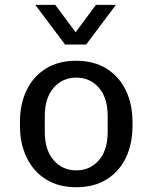

<svg xmlns="http://www.w3.org/2000/svg" viewBox="-20 -776 640 806"><path d="M300 10Q225.8 10 172.9 -23.1Q120 -56.2 91.9 -114.8Q63.8 -173.2 63.8 -247.2V-263.8Q63.8 -339.8 91.9 -397.8Q120 -455.8 173 -488.4Q226 -521 299.2 -521Q374.2 -521 427.2 -487.9Q480.2 -454.8 508.2 -396.8Q536.2 -338.8 536.2 -263.8V-247.2Q536.2 -171.2 508.1 -113.2Q480 -55.2 427.1 -22.6Q374.2 10 300 10ZM300 -60.8Q358 -60.8 395 -103.2Q432 -145.8 432 -221.8V-289.2Q432 -365.2 395 -407.8Q358 -450.2 300 -450.2Q242.8 -450.2 205.4 -407.8Q168 -365.2 168 -289.2V-221.8Q168 -145.8 205.4 -103.2Q242.8 -60.8 300 -60.8ZM466.5 -755.5 341.8 -589.2H253L128.2 -755.5H212L324.8 -603.8H270L382.8 -755.5Z"/></svg>

Font: Chivo Mono Medium
Style: Regular
Weight: 500
Monospace: yes
Designer: Hector Gatti
Foundry: Omnibus-Type
Version: Version 1.008